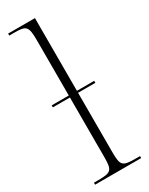

<svg xmlns="http://www.w3.org/2000/svg" viewBox="-201 -798 649 837"><g transform="rotate(-30 124.0 -380.0)"><path d="M8 0H240V-10H219C152 -10 144 -17 144 -85V-384H231V-394H144V-760H9V-750H33C93 -750 103 -744 103 -673V-394H17V-384H103V-84C103 -17 95 -10 27 -10H8Z"/></g></svg>

Font: Noto Serif Display SemiCondensed ExtraLight
Style: Regular
Weight: 200
Width: 4
Designer: Monotype Design Team
Foundry: Monotype Imaging Inc.
Version: Version 2.009